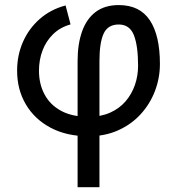

<svg xmlns="http://www.w3.org/2000/svg" viewBox="-20 -538 712 772"><path d="M243.7 -516.1Q183.1 -500 139.4 -461.4Q95.7 -422.9 72.3 -369.4Q48.8 -315.9 48.8 -253.9Q48.8 -177.7 84 -118.2Q119.1 -58.6 183.6 -24.4Q248 9.8 335.9 9.8Q401.9 9.8 454.8 -13.9Q507.8 -37.6 545.4 -78.6Q583 -119.6 603 -171.9Q623 -224.1 623 -281.2Q623 -395.5 582.5 -456.5Q542 -517.6 457.5 -517.6Q401.4 -517.6 364.7 -490Q328.1 -462.4 310.1 -411.9Q292 -361.3 292 -293H379.9Q379.9 -366.2 396.7 -402.8Q413.6 -439.5 457.5 -439.5Q501.5 -439.5 518.3 -396.7Q535.2 -354 535.2 -273.4Q535.2 -233.4 522.5 -196.5Q509.8 -159.7 484.9 -130.6Q460 -101.6 422.6 -85Q385.3 -68.4 335.9 -68.4Q270 -68.4 225.8 -92.3Q181.6 -116.2 159.2 -158.2Q136.7 -200.2 136.7 -253.9Q136.7 -296.9 150.9 -334.7Q165 -372.6 193.4 -400.4Q221.7 -428.2 263.7 -439.9ZM292 214.8H379.9V-293H292Z"/></svg>

Font: Giphurs
Style: Regular
Weight: 400
Version: Version 2.010